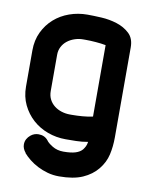

<svg xmlns="http://www.w3.org/2000/svg" viewBox="-84 -627 690 871"><g transform="rotate(10 261.0 -191.5)"><path d="M353 -442Q332 -446 306.5 -448Q281 -450 260 -450H248Q228 -450 209 -443.5Q190 -437 175.5 -425.5Q161 -414 152.5 -397.5Q144 -381 144 -361V-194Q144 -172 152.5 -155.5Q161 -139 175.5 -127.5Q190 -116 209 -110Q228 -104 248 -104H258Q280 -104 305.5 -106Q331 -108 353 -113ZM467 -37Q467 5 458.5 42.5Q450 80 424 112Q398 144 356 162.5Q314 181 248 181Q220 181 195 174Q170 167 148.5 156Q127 145 109.5 131Q92 117 80 103H81Q66 85 66 66Q66 52 72 41Q78 30 88 22Q104 9 124 9Q152 9 168 29Q175 40 197 53.5Q219 67 248 67Q283 67 303.5 60.5Q324 54 335 41Q341 33 345 25Q349 17 351 4Q324 9 296.5 9.5Q269 10 248 10Q205 10 165.5 -4.5Q126 -19 96 -46Q66 -73 48 -110.5Q30 -148 30 -194V-361Q30 -408 48 -445.5Q66 -483 96 -509.5Q126 -536 165.5 -550Q205 -564 248 -564Q275 -564 312.5 -562Q350 -560 384.5 -549Q419 -538 443 -515.5Q467 -493 467 -452Z"/></g></svg>

Font: VDS
Style: Bold
Weight: 700
Designer: artmaker
Foundry: artmaker
Version: Version 1.000 2009 initial release